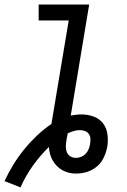

<svg xmlns="http://www.w3.org/2000/svg" viewBox="-37 -755 557 844"><path d="M53 69 -17 41Q0 4 21.5 -31Q43 -66 69 -98Q95 -130 125 -158.5Q155 -187 189 -210L265 -665H133V-735H355L274 -247Q285 -249 297 -250.5Q309 -252 321 -252Q348 -252 373.5 -243Q399 -234 415 -214Q431 -194 435 -166.5Q439 -139 435 -112Q432 -96 426.5 -80Q421 -64 412 -49.5Q403 -35 389.5 -23.5Q376 -12 360.5 -5Q345 2 329 5Q313 8 296 8Q280 8 264.5 4Q249 0 236 -7.5Q223 -15 212.5 -26Q202 -37 194.5 -50Q187 -63 183 -78Q179 -93 178 -109Q139 -71 107 -26Q75 19 53 69ZM296 -61Q308 -61 319.5 -65.5Q331 -70 339.5 -79Q348 -88 352.5 -99Q357 -110 359 -122Q361 -134 360.5 -145.5Q360 -157 353.5 -166Q347 -175 336.5 -179Q326 -183 314 -183Q301 -183 287.5 -179Q274 -175 261 -169Q259 -160 257 -150.5Q255 -141 254 -131Q252 -119 252.5 -106.5Q253 -94 258 -83.5Q263 -73 273.5 -67Q284 -61 296 -61Z"/></svg>

Font: Iosevka Curly Oblique
Style: Regular
Weight: 400
Italic angle: -9°
Monospace: yes
Designer: Belleve Invis
Foundry: Belleve Invis
Version: Version 11.1.0; ttfautohint (v1.8.3)